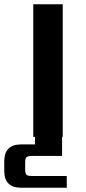

<svg xmlns="http://www.w3.org/2000/svg" viewBox="-62 -642 405 900"><path d="M88 183H251V238H37Q-42 238 -42 159V114Q-42 35 37 35H102V0H94V-622H232V0H229V89H88Q68 89 62 95Q56 101 56 120V152Q56 171 62 177Q68 183 88 183Z"/></svg>

Font: Sarpanch SemiBold
Style: Regular
Weight: 600
Designer: Manushi Parikh (Devanagari and Latin), Jyotish Sonowal (Devanagari)
Foundry: Indian Type Foundry
Version: Version 2.004;PS 1.0;hotconv 1.0.78;makeotf.lib2.5.61930; tt